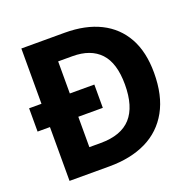

<svg xmlns="http://www.w3.org/2000/svg" viewBox="-126 -843 983 973"><g transform="rotate(-20 366.0 -357.0)"><path d="M321.3 -714Q433.2 -714 512.8 -674.3Q592.4 -634.6 635 -558Q677.5 -481.4 677.5 -368.9Q677.5 -246.4 631.8 -164.2Q586.1 -82 502.3 -41Q418.5 0 302.9 0H87.5V-290.2H20.8V-415.8H87.5V-714ZM317.4 -588.8H240.4V-415.8H372.6V-290.2H240.4V-126.4H301.7Q412.3 -126.4 465.4 -185.4Q518.5 -244.4 518.5 -363.4Q518.5 -479 467 -533.9Q415.5 -588.8 317.4 -588.8Z"/></g></svg>

Font: Noto Sans Meetei Mayek
Style: Regular
Weight: 400
Designer: Monotype Design Team and Neelakash Kshetrimayum
Foundry: Monotype Imaging Inc.
Version: Version 2.002